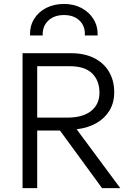

<svg xmlns="http://www.w3.org/2000/svg" viewBox="-20 -976 690 996"><path d="M97 0V-700H348.5Q417.5 -700 467.8 -675Q518 -650 545.2 -604.2Q572.5 -558.5 572.5 -497Q572.5 -444 548.5 -403.5Q524.5 -363 480.8 -337.8Q437 -312.5 377.5 -305.5L604 0H509.5L291 -299H173V0ZM173 -366H331Q409.5 -366 452.8 -400.5Q496 -435 496 -495Q496 -557.5 458.2 -595Q420.5 -632.5 341.5 -632.5H173ZM136 -792Q134 -840.5 156.8 -877.5Q179.5 -914.5 220 -935Q260.5 -955.5 312 -955.5Q363.5 -955.5 403.2 -934.2Q443 -913 465.5 -876Q488 -839 486.5 -792H420Q423 -839.5 393 -868.8Q363 -898 312 -898Q261 -898 230.2 -868.8Q199.5 -839.5 201.5 -792Z"/></svg>

Font: Geologica Roman ExtraLight
Style: Regular
Weight: 250
Designer: Sindre Bremnes, Frode Helland
Foundry: Monokrom Skriftforlag AS
Version: Version 1.010;gftools[0.9.28]